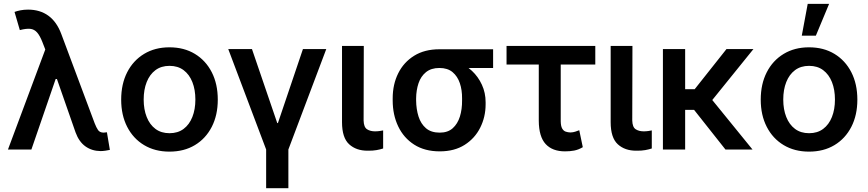

<svg xmlns="http://www.w3.org/2000/svg" viewBox="-20 -788 4576 1012"><path d="M509.8 8.3Q464.4 7.8 430.4 -16.4Q396.5 -40.5 378.4 -89.8L267.1 -408.7L224.1 -513.2L203.6 -565.9Q190.4 -600.1 175.5 -616.9Q160.6 -633.8 139.4 -636Q118.2 -638.2 84.5 -629.4L56.6 -725.1Q69.3 -730 87.6 -733.6Q106 -737.3 127.9 -737.3Q190.9 -737.3 235.1 -705.1Q279.3 -672.9 303.2 -608.4L479 -138.2Q487.8 -115.7 496.8 -102.5Q505.9 -89.4 525.9 -88.9Q536.1 -89.8 543.5 -90.8L559.1 2Q549.3 4.4 535.6 6.3Q522 8.3 509.8 8.3ZM22 0 236.8 -575.7 301.3 -371.6H273.4L145.5 0Z M873 11.2Q796.9 11.2 739.5 -23.2Q682.1 -57.6 650.4 -119.4Q618.7 -181.2 618.7 -262.7Q618.7 -345.2 650.4 -407.2Q682.1 -469.2 739.5 -503.9Q796.9 -538.6 873 -538.6Q950.2 -538.6 1007.3 -503.9Q1064.5 -469.2 1096.2 -407.2Q1127.9 -345.2 1127.9 -262.7Q1127.9 -181.2 1096.2 -119.4Q1064.5 -57.6 1007.3 -23.2Q950.2 11.2 873 11.2ZM873.5 -85.9Q917.5 -85.9 947.8 -108.6Q978 -131.3 993.9 -171.4Q1009.8 -211.4 1009.8 -263.2Q1009.8 -315.4 993.9 -355.5Q978 -395.5 947.8 -418.2Q917.5 -440.9 873.5 -440.9Q829.6 -440.9 799.3 -418.2Q769 -395.5 753.2 -355.5Q737.3 -315.4 737.3 -263.2Q737.3 -211.4 753.2 -171.4Q769 -131.3 799.3 -108.6Q829.6 -85.9 873.5 -85.9Z M1382.8 204.1V0L1183.1 -529.3H1308.1L1441.4 -139.2H1444.8L1576.7 -529.3H1699.7L1500 0V204.1Z M1782.7 -545.9H1897.5L1896.5 -152.8Q1897.5 -117.7 1914.6 -106.7Q1931.6 -95.7 1956.5 -95.7Q1969.2 -95.7 1981 -97.4Q1992.7 -99.1 1999.5 -100.6V-5.4Q1984.9 -0.5 1964.6 3.2Q1944.3 6.8 1918.5 6.3Q1857.9 6.8 1820.3 -27.6Q1782.7 -62 1782.7 -144Z M2049.8 -258.8V-269.5Q2049.8 -343.3 2078.9 -401.6Q2107.9 -460 2162.8 -494.1Q2217.8 -528.3 2295.9 -528.3Q2309.6 -524.4 2321.5 -511.7Q2333.5 -499 2349.9 -484.6Q2366.2 -470.2 2393.6 -460.4Q2434.6 -445.3 2467.5 -414.6Q2500.5 -383.8 2520 -341.3Q2539.6 -298.8 2539.6 -249V-238.3Q2539.6 -171.9 2511.2 -115.2Q2482.9 -58.6 2429 -24.4Q2375 9.8 2297.9 9.8Q2218.8 9.8 2163.3 -25.6Q2107.9 -61 2078.9 -121.8Q2049.8 -182.6 2049.8 -258.8ZM2173.3 -269.5V-258.8Q2173.8 -212.4 2186 -173.8Q2198.2 -135.3 2225.3 -112.1Q2252.4 -88.9 2297.9 -88.9Q2340.3 -88.9 2366.2 -112.1Q2392.1 -135.3 2404.1 -173.8Q2416 -212.4 2415.5 -258.8V-269.5Q2416 -313 2403.8 -349.4Q2391.6 -385.7 2365.5 -407.7Q2339.4 -429.7 2295.9 -429.7Q2252.4 -429.7 2225.3 -407.7Q2198.2 -385.7 2186 -349.4Q2173.8 -313 2173.3 -269.5ZM2579.1 -528.3V-429.7H2295.9V-528.3Z M3117.7 -545.9V-447.8H2649.9V-545.9ZM2819.8 -545.9H2935.5V-148.4Q2936 -122.6 2943.4 -110.1Q2950.7 -97.7 2962.2 -94Q2973.6 -90.3 2986.3 -89.8Q3001 -90.3 3012 -94Q3022.9 -97.7 3033.2 -101.6L3051.8 -12.2Q3028.3 1.5 3006.3 5.6Q2984.4 9.8 2958 9.8Q2891.6 9.8 2856 -28.8Q2820.3 -67.4 2819.8 -151.9Z M3198.7 -545.9H3313.5L3312.5 -152.8Q3313.5 -117.7 3330.6 -106.7Q3347.7 -95.7 3372.6 -95.7Q3385.3 -95.7 3397 -97.4Q3408.7 -99.1 3415.5 -100.6V-5.4Q3400.9 -0.5 3380.6 3.2Q3360.4 6.8 3334.5 6.3Q3273.9 6.8 3236.3 -27.6Q3198.7 -62 3198.7 -144Z M3591.3 -529.3V0H3474.1V-529.3ZM3951.2 -529.3 3692.4 -209H3561.5L3555.7 -317.9H3641.6L3809.1 -529.3ZM3803.7 0 3629.9 -219.7 3708.5 -292.5 3946.3 0Z M4244.1 11.2Q4168 11.2 4110.6 -23.2Q4053.2 -57.6 4021.5 -119.4Q3989.7 -181.2 3989.7 -262.7Q3989.7 -345.2 4021.5 -407.2Q4053.2 -469.2 4110.6 -503.9Q4168 -538.6 4244.1 -538.6Q4321.3 -538.6 4378.4 -503.9Q4435.5 -469.2 4467.3 -407.2Q4499 -345.2 4499 -262.7Q4499 -181.2 4467.3 -119.4Q4435.5 -57.6 4378.4 -23.2Q4321.3 11.2 4244.1 11.2ZM4244.6 -85.9Q4288.6 -85.9 4318.8 -108.6Q4349.1 -131.3 4365 -171.4Q4380.9 -211.4 4380.9 -263.2Q4380.9 -315.4 4365 -355.5Q4349.1 -395.5 4318.8 -418.2Q4288.6 -440.9 4244.6 -440.9Q4200.7 -440.9 4170.4 -418.2Q4140.1 -395.5 4124.3 -355.5Q4108.4 -315.4 4108.4 -263.2Q4108.4 -211.4 4124.3 -171.4Q4140.1 -131.3 4170.4 -108.6Q4200.7 -85.9 4244.6 -85.9ZM4206.1 -600.1 4237.3 -767.6H4350.1L4280.3 -600.1Z"/></svg>

Font: Inter Cardless Tabular Medium
Style: Regular
Weight: 500
Designer: Rasmus Andersson
Foundry: rsms
Version: Version 4.000;git-4fc901f